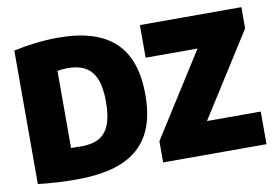

<svg xmlns="http://www.w3.org/2000/svg" viewBox="-79 -881 1462 1020"><g transform="rotate(-10 652.0 -370.5)"><path d="M49 -2.5V-722.5Q105 -735 167.2 -742.2Q229.5 -749.5 290 -749.5Q493 -749.5 593.5 -657Q694 -564.5 694 -370Q694 -237.5 646 -153.8Q598 -70 501.5 -30.2Q405 9.5 256 9.5Q206.5 9.5 151.5 6.5Q96.5 3.5 49 -2.5ZM481.5 -370.5Q481.5 -448.5 461.8 -495Q442 -541.5 404.5 -561.5Q367 -581.5 310.5 -581.5Q297.5 -581.5 282 -580Q266.5 -578.5 256 -576V-160.5Q278.5 -159.5 313 -159.5Q370 -159.5 406.8 -179.5Q443.5 -199.5 462.5 -245.8Q481.5 -292 481.5 -370.5ZM992 -176H1282V0H724.5V-114.5L1009.5 -564H729.5V-740H1277V-625.5Z"/></g></svg>

Font: Encode Sans Semi Condensed Black
Style: Regular
Weight: 900
Width: 4
Designer: Multiple Designers
Foundry: Impallari Type
Version: Version 2.000